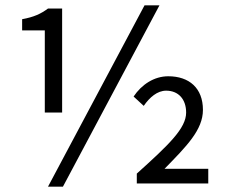

<svg xmlns="http://www.w3.org/2000/svg" viewBox="-20 -688 849 720"><path d="M148 -266H213V-656H160C133 -636 107 -624 63 -616V-574H148ZM160 12H216L578 -668H522ZM493 0H761V-55H597C680 -140 741 -201 741 -276C741 -358 689 -402 611 -402C558 -402 511 -371 481 -326L519 -291C541 -323 570 -348 603 -348C649 -348 678 -316 678 -266C678 -207 614 -146 493 -37Z"/></svg>

Font: DAIFUKU Sans
Style: Regular
Weight: 400
Designer: Original font ‘Source Han Sans JP’ : Paul D. Hunt
Foundry: Daifuku
Version: Version 1.000